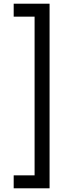

<svg xmlns="http://www.w3.org/2000/svg" viewBox="-20 -852 396 1038"><path d="M54 96H167V-762H54V-832H248V166H54Z"/></svg>

Font: gurmukhi115
Style: Regular
Weight: 400
Designer: Jelle Bosma - Monotype Design Team
Foundry: Monotype Imaging Inc.
Version: Version 2.003